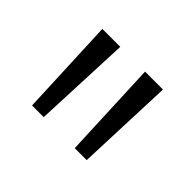

<svg xmlns="http://www.w3.org/2000/svg" viewBox="-70 -823 477 477"><g transform="rotate(45 168.0 -585.0)"><path d="M125 -714 114 -456H73L62 -714ZM275 -714 265 -456H223L212 -714Z"/></g></svg>

Font: Noto Sans Ethiopic ExtraCondensed Light
Style: Regular
Weight: 300
Width: 2
Designer: Monotype Design Team
Foundry: Monotype Imaging Inc.
Version: Version 2.102; ttfautohint (v1.8.4.7-5d5b)